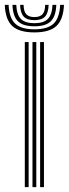

<svg xmlns="http://www.w3.org/2000/svg" viewBox="-47 -774 285 794"><path d="M118.9 0V-600H134.8V0ZM55.6 0V-600H71.4V0ZM87.3 0V-600H103.1V0ZM95.2 -640Q32.1 -640 3.7 -666.5Q-24.7 -692.9 -27.2 -753.8H-11.4Q-9.1 -699.7 15.7 -676.3Q40.5 -652.8 95.2 -652.8Q150 -652.8 174.7 -676.3Q199.4 -699.7 201.7 -753.8H217.6Q214.7 -692.9 186.3 -666.5Q158 -640 95.2 -640ZM95.2 -665.3Q48.4 -665.3 27.4 -685.8Q6.4 -706.4 4.5 -753.8H20.3Q21.9 -713.4 39.3 -695.8Q56.6 -678.1 95.2 -678.1Q133.7 -678.1 151 -695.8Q168.4 -713.4 170.1 -753.8H185.9Q183.9 -706.4 162.9 -685.8Q141.9 -665.3 95.2 -665.3ZM95.2 -690.7Q65 -690.7 51.2 -705.3Q37.4 -719.9 36.1 -753.8H50.5Q50.9 -726.7 61.8 -715Q72.6 -703.4 95.2 -703.4Q118 -703.4 128.7 -715Q139.5 -726.7 139.8 -753.8H154.2Q152.9 -719.9 139.2 -705.3Q125.5 -690.7 95.2 -690.7Z"/></svg>

Font: Big Shoulders Inline Text Thin
Style: Regular
Weight: 100
Designer: Patric King
Foundry: XO Type Co
Version: Version 2.002